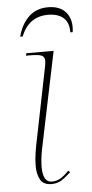

<svg xmlns="http://www.w3.org/2000/svg" viewBox="-53 -749 377 791"><g transform="rotate(-5 135.5 -353.5)"><path d="M128 10Q95 10 82 -12.5Q69 -35 69 -70Q69 -96 73.5 -125Q78 -154 84 -181L144 -479Q145 -485 145.5 -490Q146 -495 146 -499Q146 -514 134 -520Q122 -526 88 -526H69L71 -536H184L100 -131Q96 -108 94.5 -92Q93 -76 93 -64Q93 0 130 0Q150 0 166.5 -10Q183 -20 201 -39L208 -32Q188 -13 170 -1.5Q152 10 128 10ZM52 -606Q64 -655 95.5 -686Q127 -717 176 -717Q227 -717 251.5 -686.5Q276 -656 269 -606H259Q260 -647 237 -666.5Q214 -686 174 -686Q94 -686 62 -606Z"/></g></svg>

Font: Noto Serif Display SemiCondensed Thin
Style: Italic
Weight: 100
Width: 4
Italic angle: -12°
Designer: Monotype Design Team
Foundry: Monotype Imaging Inc.
Version: Version 2.009